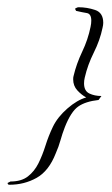

<svg xmlns="http://www.w3.org/2000/svg" viewBox="-20 -448 308 530"><path d="M6 62Q1 62 1 57L9 53Q39 53 57 39Q75 25 86 3Q97 -19 105.5 -46Q114 -73 126 -98Q139 -125 166 -148.5Q193 -172 218 -179Q205 -186 193.5 -198.5Q182 -211 182 -229Q182 -235 183 -238Q191 -272 207 -305.5Q223 -339 230 -374Q231 -379 231.5 -383Q232 -387 232 -391Q232 -410 219.5 -412Q207 -414 190 -418L187 -424Q193 -428 197 -428Q220 -428 242.5 -420.5Q265 -413 265 -385Q265 -382 264.5 -378.5Q264 -375 263 -371Q256 -337 239 -303Q222 -269 214 -234Q213 -230 212.5 -226Q212 -222 212 -218Q212 -197 226.5 -190Q241 -183 260 -183L252 -172Q216 -168 196 -154Q176 -140 159 -97Q152 -79 147 -61Q142 -43 134 -25Q115 24 81 43Q47 62 6 62Z"/></svg>

Font: The Nautigal
Style: Bold
Weight: 700
Designer: Robert E. Leuschke
Foundry: Robert E. Leuschke
Version: Version 1.100; ttfautohint (v1.8.3)